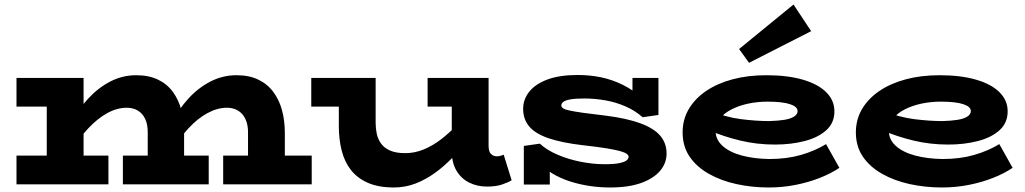

<svg xmlns="http://www.w3.org/2000/svg" viewBox="-20 -816 4538 850"><path d="M53 -344V-471H296V-344ZM187 -44V-471H350V-44ZM53 0V-127H460V0ZM634 -44V-231Q634 -265 623 -289Q612 -313 591 -326Q570 -339 541 -339Q498 -339 454.5 -315Q411 -291 370 -247Q329 -203 294 -144V-268Q325 -330 369.5 -378.5Q414 -427 468 -455Q522 -483 583 -483Q639 -483 679.5 -463.5Q720 -444 745.5 -409Q771 -374 783 -328Q795 -282 795 -227V-44ZM524 0V-127H904V0ZM1078 -44V-231Q1078 -256 1071.5 -276Q1065 -296 1053 -310Q1041 -324 1023.5 -331.5Q1006 -339 985 -339Q942 -339 898 -315Q854 -291 813.5 -247Q773 -203 738 -144V-268Q769 -330 813 -378.5Q857 -427 911.5 -455Q966 -483 1027 -483Q1083 -483 1123.5 -463.5Q1164 -444 1190 -409Q1216 -374 1228.5 -328Q1241 -282 1241 -227V-44ZM968 0V-127H1360V0Z M1724 14Q1656 14 1609 -6.5Q1562 -27 1533.5 -63.5Q1505 -100 1492.5 -150Q1480 -200 1480 -258V-471H1643V-272Q1643 -247 1648 -223.5Q1653 -200 1667 -180.5Q1681 -161 1707 -149.5Q1733 -138 1774 -138Q1816 -138 1856 -154.5Q1896 -171 1933 -199.5Q1970 -228 2003 -263Q2036 -298 2063 -335V-209Q2026 -163 1987.5 -122.5Q1949 -82 1907 -51.5Q1865 -21 1819.5 -3.5Q1774 14 1724 14ZM1358 -344V-471H1618V-344ZM2136 10Q2092 10 2056.5 -8Q2021 -26 2000.5 -61Q1980 -96 1980 -147V-471H2143V-171Q2143 -144 2154 -134Q2165 -124 2179 -124Q2189 -124 2197 -126.5Q2205 -129 2210 -131L2245 -18Q2229 -8 2202 1Q2175 10 2136 10ZM1873 -344V-471H2124V-344Z M2681 14Q2634 14 2588.5 7Q2543 0 2501.5 -13.5Q2460 -27 2424.5 -48.5Q2389 -70 2361 -100L2414 -117V1H2299V-170L2370 -180Q2400 -152 2447.5 -131.5Q2495 -111 2550 -100Q2605 -89 2656 -89Q2700 -89 2723 -94Q2746 -99 2754.5 -106.5Q2763 -114 2763 -122Q2763 -128 2755 -134.5Q2747 -141 2725.5 -147Q2704 -153 2664.5 -159.5Q2625 -166 2561 -173Q2467 -184 2408.5 -204Q2350 -224 2323 -256Q2296 -288 2296 -334Q2296 -376 2323 -410Q2350 -444 2403.5 -464Q2457 -484 2537 -484Q2591 -484 2640 -474Q2689 -464 2737 -440.5Q2785 -417 2832 -375L2780 -349V-471H2895V-307L2825 -297Q2791 -327 2748 -345.5Q2705 -364 2658.5 -372Q2612 -380 2567 -380Q2527 -380 2505 -376Q2483 -372 2474 -365Q2465 -358 2465 -349Q2465 -342 2473 -336.5Q2481 -331 2502 -326.5Q2523 -322 2562 -316.5Q2601 -311 2662 -304Q2756 -292 2815.5 -270Q2875 -248 2903 -215Q2931 -182 2931 -136Q2931 -94 2902.5 -60Q2874 -26 2818.5 -6Q2763 14 2681 14Z M3383 14Q3309 14 3240.5 -1Q3172 -16 3118 -46.5Q3064 -77 3033 -122.5Q3002 -168 3002 -230Q3002 -287 3029.5 -333.5Q3057 -380 3106.5 -413.5Q3156 -447 3223.5 -465Q3291 -483 3373 -483Q3466 -483 3533.5 -463.5Q3601 -444 3637.5 -408Q3674 -372 3674 -323Q3674 -272 3638 -239.5Q3602 -207 3542 -191.5Q3482 -176 3411 -176Q3331 -176 3258 -193.5Q3185 -211 3119 -239V-327Q3193 -297 3260.5 -288.5Q3328 -280 3385 -280Q3424 -281 3452 -285.5Q3480 -290 3495.5 -300Q3511 -310 3511 -324Q3511 -344 3477 -355Q3443 -366 3378 -366Q3334 -366 3293.5 -357.5Q3253 -349 3220 -332.5Q3187 -316 3167.5 -292Q3148 -268 3148 -236Q3148 -198 3179 -170Q3210 -142 3264 -127.5Q3318 -113 3386 -112Q3463 -112 3525.5 -130Q3588 -148 3637 -178L3696 -73Q3659 -48 3609.5 -28.5Q3560 -9 3502.5 2.5Q3445 14 3383 14ZM3296 -538 3252 -599 3493 -796 3571 -678Z M4150 14Q4076 14 4007.5 -1Q3939 -16 3885 -46.5Q3831 -77 3800 -122.5Q3769 -168 3769 -230Q3769 -287 3796.5 -333.5Q3824 -380 3873.5 -413.5Q3923 -447 3990.5 -465Q4058 -483 4140 -483Q4233 -483 4300.5 -463.5Q4368 -444 4404.5 -408Q4441 -372 4441 -323Q4441 -272 4405 -239.5Q4369 -207 4309 -191.5Q4249 -176 4178 -176Q4098 -176 4025 -193.5Q3952 -211 3886 -239V-327Q3960 -297 4027.5 -288.5Q4095 -280 4152 -280Q4191 -281 4219 -285.5Q4247 -290 4262.5 -300Q4278 -310 4278 -324Q4278 -344 4244 -355Q4210 -366 4145 -366Q4101 -366 4060.5 -357.5Q4020 -349 3987 -332.5Q3954 -316 3934.5 -292Q3915 -268 3915 -236Q3915 -198 3946 -170Q3977 -142 4031 -127.5Q4085 -113 4153 -112Q4230 -112 4292.5 -130Q4355 -148 4404 -178L4463 -73Q4426 -48 4376.5 -28.5Q4327 -9 4269.5 2.5Q4212 14 4150 14Z"/></svg>

Font: BioRhyme SemiExpanded ExtraBold
Style: Regular
Weight: 800
Width: 6
Designer: Aoife Mooney
Foundry: Aoife Mooney Type
Version: Version 1.600;gftools[0.9.33]